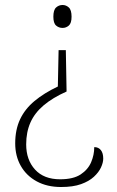

<svg xmlns="http://www.w3.org/2000/svg" viewBox="-20 -561 468 770"><path d="M247 -194Q191 -169 155 -138.5Q119 -108 102 -69.5Q85 -31 85 18Q85 80 120.5 119Q156 158 221 158Q274 158 303.5 138.5Q333 119 345.5 89.5Q358 60 358 29Q375 29 384.5 41Q394 53 394 75Q394 91 385 110.5Q376 130 356.5 148Q337 166 305 177.5Q273 189 225 189Q169 189 127.5 166.5Q86 144 63.5 104.5Q41 65 41 14Q41 -41 60.5 -82.5Q80 -124 118.5 -156Q157 -188 212 -214L215 -360H244ZM231 -541Q245 -541 256 -531Q267 -521 267 -494Q267 -468 256 -458.5Q245 -449 231 -449Q216 -449 205 -458.5Q194 -468 194 -494Q194 -521 205 -531Q216 -541 231 -541Z"/></svg>

Font: Noto Rashi Hebrew ExtraLight
Style: Regular
Weight: 250
Version: Version 1.006